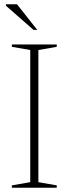

<svg xmlns="http://www.w3.org/2000/svg" viewBox="-20 -878 321 898"><path d="M245.5 -11V0H35.5V-11L121.5 -26V-644L35.5 -659V-670H245.5V-659L159.5 -644V-26ZM154.5 -738H137L8 -851V-858H59.5Z"/></svg>

Font: Newsreader Text ExtraLight
Style: Regular
Weight: 275
Designer: Hugues Gentile
Foundry: Production Type
Version: Version 1.001